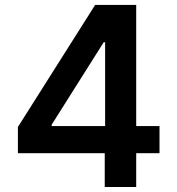

<svg xmlns="http://www.w3.org/2000/svg" viewBox="-20 -747 706 767"><path d="M51.5 -134.9H398.4V0H524.1V-134.9H617.2V-243.3H524.1V-727.3H360.1L51.5 -239.7ZM186.4 -243.3V-248.9L394.2 -578.1H399.9V-243.3Z"/></svg>

Font: Margiela Sans Semi Bold
Style: Regular
Weight: 600
Designer: Stefan Endress, Andreas Faust
Version: Version 1.100;FEAKit 1.0